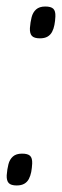

<svg xmlns="http://www.w3.org/2000/svg" viewBox="-34 -559 187 581"><path d="M-13.7 -28.6Q-12.3 -47.1 -8.5 -61.9Q-4.8 -76.6 5.1 -85.4Q14.9 -94.1 32.8 -94.1Q50.1 -94.1 57.1 -87.4Q64.1 -80.6 63.4 -64Q62.7 -50.3 60.5 -38.6Q58.2 -26.8 53.3 -17.4Q48.4 -8.1 39.5 -3Q30.6 2.2 16.5 2.2Q-0.8 2.2 -7.6 -5.1Q-14.4 -12.4 -13.7 -28.6ZM56.5 -473.8Q57.9 -492.3 61.7 -507Q65.5 -521.8 75.3 -530.5Q85.2 -539.3 103 -539.3Q120.3 -539.3 127.3 -532.5Q134.3 -525.8 133.6 -509.2Q133 -495.5 130.7 -483.7Q128.5 -471.9 123.6 -462.6Q118.7 -453.3 109.7 -448.1Q100.8 -443 86.7 -443Q69.5 -443 62.6 -450.3Q55.8 -457.5 56.5 -473.8Z"/></svg>

Font: Georama
Style: Italic
Weight: 400
Width: 2
Italic angle: -9°
Designer: Jean-Baptiste Levee
Foundry: Production Type
Version: Version 1.000